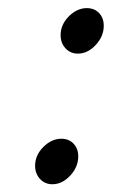

<svg xmlns="http://www.w3.org/2000/svg" viewBox="-20 -446 305 478"><path d="M110.4 12.7Q91.8 12.7 79.6 -0.5Q67.4 -13.7 67.4 -33.2Q67.4 -59.6 87.9 -80.1Q108.4 -100.6 132.8 -100.6Q151.4 -100.6 163.1 -88.4Q174.8 -76.2 174.8 -56.6Q174.8 -30.3 154.8 -8.8Q134.8 12.7 110.4 12.7ZM173.8 -312.5Q155.3 -312.5 143.1 -325.7Q130.9 -338.9 130.9 -358.4Q130.9 -384.8 151.4 -405.3Q171.9 -425.8 196.3 -425.8Q214.8 -425.8 226.6 -413.6Q238.3 -401.4 238.3 -381.8Q238.3 -355.5 218.3 -334Q198.2 -312.5 173.8 -312.5Z"/></svg>

Font: Crimson Text
Style: Italic
Weight: 400
Italic angle: -11°
Designer: Sebastian Kosch
Foundry: Sebastian Kosch
Version: Version 1.100; ttfautohint (v1.8.4)